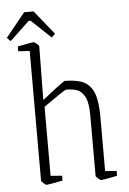

<svg xmlns="http://www.w3.org/2000/svg" viewBox="-69 -819 583 870"><g transform="rotate(-5 222.5 -384.0)"><path d="M84 -11V-601L32 -604V-626Q96 -639 105 -639Q108 -639 118.5 -630.5Q129 -622 129 -618L126 -377L129 -376Q157 -399 192 -425.5Q227 -452 230 -452Q285 -452 316.5 -436.5Q348 -421 362.5 -383.5Q377 -346 377 -279V-29L429 -25V-3Q365 10 356 10Q352 10 342 1Q332 -8 332 -11V-289Q332 -344 318 -370.5Q304 -397 283.5 -404.5Q263 -412 233 -412Q229 -412 193.5 -388Q158 -364 129 -343V-29L181 -25V-3Q116 10 107 10Q104 10 94 1Q84 -8 84 -11ZM-14 -669 74 -778H117L205 -669L189 -653L100 -737H91L2 -653Z"/></g></svg>

Font: Grenze ExtraLight
Style: Regular
Weight: 275
Designer: Renata Polastri
Foundry: Omnibus-Type
Version: Version 1.002; ttfautohint (v1.8)